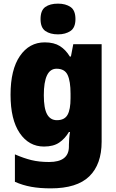

<svg xmlns="http://www.w3.org/2000/svg" viewBox="-20 -796 639 1056"><path d="M226 -563Q277 -563 309.5 -542.5Q342 -522 364 -485H370L383 -553H539V-17Q539 108 471 174Q403 240 259 240Q199 240 152 231.5Q105 223 62 204V53Q110 74 152.5 84.5Q195 95 250 95Q359 95 359 10V1Q359 -13 360.5 -32.5Q362 -52 365 -70H359Q338 -34 306 -12Q274 10 222 10Q139 10 88.5 -64Q38 -138 38 -275Q38 -413 89.5 -488Q141 -563 226 -563ZM291 -418Q221 -418 221 -272Q221 -200 239 -167.5Q257 -135 293 -135Q335 -135 351.5 -164.5Q368 -194 368 -256V-281Q368 -349 352 -383.5Q336 -418 291 -418ZM299 -776Q341 -776 368 -757.5Q395 -739 395 -691Q395 -644 367.5 -625.5Q340 -607 299 -607Q256 -607 229.5 -625.5Q203 -644 203 -691Q203 -739 229 -757.5Q255 -776 299 -776Z"/></svg>

Font: Noto Sans Gurmukhi UI SemiCondensed Black
Style: Regular
Weight: 900
Width: 4
Designer: Jelle Bosma - Monotype Design Team
Foundry: Monotype Imaging Inc.
Version: Version 2.004; ttfautohint (v1.8.4.7-5d5b)